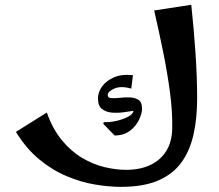

<svg xmlns="http://www.w3.org/2000/svg" viewBox="-20 -756 895 784"><path d="M474.2 7Q424.8 7 367.4 -2.6Q310 -12.2 251.9 -36.8Q193.8 -61.2 140.6 -104.9Q87.5 -148.5 45 -217.5L171.2 -296.5Q195.2 -228.5 233 -183Q270.8 -137.5 315.8 -111Q360.8 -84.5 407.2 -73.5Q453.8 -62.5 494.5 -62.5Q551.5 -62.5 593.2 -82Q635 -101.5 658.8 -139.4Q682.5 -177.2 683.2 -232Q684.8 -297.2 674.4 -376.5Q664 -455.8 646.6 -542.1Q629.2 -628.5 609.5 -713.2L761 -736.5Q771 -644.2 778 -543.6Q785 -443 785 -353.5Q785 -273.2 770.2 -206.9Q755.5 -140.5 720.6 -92.5Q685.8 -44.5 625.5 -18.8Q565.2 7 474.2 7ZM447.8 -202.8 402 -250.2 403.5 -257.2Q428.8 -256.2 456.4 -262.5Q484 -268.8 504 -279.9Q524 -291 525 -303.5Q509 -301 484.9 -297.6Q460.8 -294.2 436.8 -296.2Q412.8 -298.2 396.4 -311Q380 -323.8 380 -354Q380 -379 396.5 -402.5Q413 -426 445 -440Q477 -454 523 -449L516 -394.2Q474 -406.2 447 -394.5Q420 -382.8 420 -367.8Q420 -356.5 434.2 -355.4Q448.5 -354.2 469.2 -356.6Q490 -359 510.8 -358.2Q531.5 -357.5 545.8 -348Q560 -338.5 560 -312Q560 -293 547.8 -267Q535.5 -241 510.5 -221.9Q485.5 -202.8 447.8 -202.8Z"/></svg>

Font: Marhey Light
Style: Regular
Weight: 300
Designer: Nur Syamsi & Bustanul Arifin
Foundry: Namelatype
Version: Version 1.000